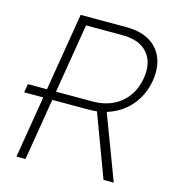

<svg xmlns="http://www.w3.org/2000/svg" viewBox="-108 -819 826 910"><g transform="rotate(15 304.5 -364.0)"><path d="M128.4 -303.7H12.2L19 -345.7H135.3ZM55.7 0 175.8 -727.5H400.4Q469.7 -727.5 514.6 -700.7Q559.6 -673.8 578.4 -626Q597.2 -578.1 586.9 -514.2Q576.2 -452.1 541.5 -404.5Q506.8 -356.9 453.1 -330.6Q399.4 -304.2 330.6 -303.7H129.4L136.2 -345.7H336.4Q392.1 -345.7 435.5 -366.5Q479 -387.2 506.6 -425.3Q534.2 -463.4 542.5 -514.2Q555.7 -592.8 516.1 -639.4Q476.6 -686 392.1 -686H213.4L100.1 0ZM482.9 0 359.9 -329.6H408.7L533.2 0Z"/></g></svg>

Font: Inter Tight ExtraLight
Style: Italic
Weight: 250
Italic angle: -9.39999°
Designer: Rasmus Andersson
Foundry: rsms
Version: Version 3.004